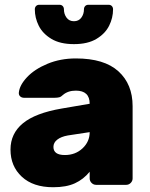

<svg xmlns="http://www.w3.org/2000/svg" viewBox="-20 -775 629 805"><path d="M24 0ZM356 -340Q356 -395 298 -395Q265 -395 244 -377Q236 -369 228 -367Q220 -365 208 -365H81Q71 -365 64.5 -371Q58 -377 59 -387Q62 -418 93.5 -451.5Q125 -485 179 -507.5Q233 -530 298 -530Q417 -530 476.5 -476Q536 -422 536 -330V-27Q536 -16 528 -8Q520 0 509 0H383Q372 0 364 -8Q356 -16 356 -27V-55Q330 -23 294 -6.5Q258 10 203 10Q119 10 71.5 -34Q24 -78 24 -148Q24 -215 76 -258Q128 -301 239 -320ZM264 -207Q236 -202 220 -189.5Q204 -177 204 -159Q204 -125 252 -125Q296 -125 326 -153Q356 -181 356 -221ZM145 -755H229Q238 -755 243 -749.5Q248 -744 248 -736Q248 -716 259 -701Q270 -686 290 -686Q310 -686 321 -701Q332 -716 332 -736Q332 -744 337 -749.5Q342 -755 351 -755H435Q444 -755 449 -749.5Q454 -744 454 -736Q454 -700 437.5 -667Q421 -634 384.5 -612Q348 -590 290 -590Q232 -590 195.5 -612Q159 -634 142.5 -667Q126 -700 126 -736Q126 -744 131 -749.5Q136 -755 145 -755Z"/></svg>

Font: Hezaedrus
Style: Bold
Weight: 700
Designer: Hubert & Fischer
Foundry: Hubert & Fischer
Version: Version 1.10;September 3, 2019;FontCreator 11.5.0.2425 64-bi